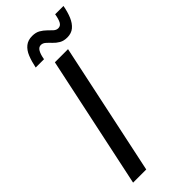

<svg xmlns="http://www.w3.org/2000/svg" viewBox="-292 -967 1012 1012"><g transform="rotate(-45 214.0 -461.5)"><path d="M127 0H29L186 -740H284ZM325 -786Q299 -786 281 -796.5Q263 -807 249.5 -821.5Q236 -836 224 -846.5Q212 -857 198 -857Q182 -857 172 -840Q162 -823 157 -792H95Q103 -831 115 -860.5Q127 -890 147.5 -906.5Q168 -923 199 -923Q226 -923 244 -912.5Q262 -902 275.5 -888.5Q289 -875 300.5 -864.5Q312 -854 326 -854Q343 -854 352 -870.5Q361 -887 366 -918H428Q421 -879 408.5 -849.5Q396 -820 376 -803Q356 -786 325 -786Z"/></g></svg>

Font: Be Vietnam Pro Variable Thin
Style: Italic
Weight: 100
Italic angle: -12°
Designer: Lam Bao, Tony Le, Vietanh Nguyen
Foundry: Yellow Type Foundry
Version: Version 1.002